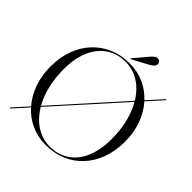

<svg xmlns="http://www.w3.org/2000/svg" viewBox="-228 -1011 1179 1179"><g transform="rotate(45 361.5 -422.0)"><path d="M40 4Q39 3 39 1.5Q39 0 40.5 -1L677 -709.5Q678 -711 679.5 -711.2Q681 -711.5 682.5 -710.5Q683.5 -709 683.5 -707.8Q683.5 -706.5 682 -705L45 4Q44 5 42.8 5.2Q41.5 5.5 40 4ZM366.5 -710Q436 -710 494.5 -683Q553 -656 596.2 -607Q639.5 -558 663 -492.5Q686.5 -427 686.5 -350Q686.5 -268.5 662.2 -202.2Q638 -136 593.8 -88.5Q549.5 -41 489.2 -15.5Q429 10 357 10Q287 10 228.2 -17Q169.5 -44 126.5 -93Q83.5 -142 59.8 -207.8Q36 -273.5 36 -351.5Q36 -433 60.5 -499Q85 -565 129.5 -612Q174 -659 234.2 -684.5Q294.5 -710 366.5 -710ZM617 -303Q617 -373 603.8 -433.2Q590.5 -493.5 566 -542.5Q541.5 -591.5 507.5 -626.5Q473.5 -661.5 431.8 -680.2Q390 -699 342 -699Q273 -699 219.5 -664.2Q166 -629.5 135.5 -562.5Q105 -495.5 105 -398.5Q105 -328.5 118.2 -267.8Q131.5 -207 156.2 -158Q181 -109 215.2 -73.8Q249.5 -38.5 291.5 -19.8Q333.5 -1 381.5 -1Q450.5 -1 503.8 -35.8Q557 -70.5 587 -137.8Q617 -205 617 -303ZM421 -821.5Q434.5 -837.5 446.2 -846.5Q458 -855.5 469.5 -853.5Q481.5 -852.5 487.2 -844Q493 -835.5 492.5 -826.5Q490.5 -812 479.2 -803Q468 -794 452 -785.5L354.5 -733Q353.5 -732.5 351.8 -732Q350 -731.5 349 -733Q348.5 -734 349 -735.5Q349.5 -737 350.5 -738Z"/></g></svg>

Font: Fraunces 120pt Light
Style: Regular
Weight: 300
Version: Version 1.000;[b76b70a41]